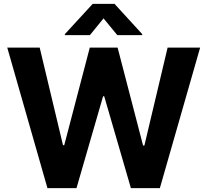

<svg xmlns="http://www.w3.org/2000/svg" viewBox="-20 -974 1074 994"><path d="M225.6 0 17.6 -727.5H185.5L306.2 -222.2H312.5L444.8 -727.5H588.9L720.7 -220.7H727.5L847.7 -727.5H1016.1L807.6 0H657.7L519.5 -475.6H513.7L376 0ZM587.4 -792 516.1 -878.9 445.3 -792H315.9V-797.4L460 -954.1H572.8L716.3 -797.4V-792Z"/></svg>

Font: Konkhmer Sleokchher
Style: Regular
Weight: 400
Designer: Suon May Sophanith
Version: Version 1.000; ttfautohint (v1.8.4.7-5d5b);gftools[0.9.23]